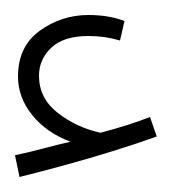

<svg xmlns="http://www.w3.org/2000/svg" viewBox="-20 -825 229 256"><path d="M6 -589 0 -618Q23 -623 39.5 -627.5Q56 -632 74 -636Q42 -648 23 -671.5Q4 -695 4 -723Q4 -763 33 -784Q62 -805 98 -805Q125 -805 146 -797L140 -771Q120 -777 98 -777Q65 -777 48.5 -761.5Q32 -746 32 -724Q32 -694 57 -674.5Q82 -655 114 -648Q152 -658 180 -669L189 -643Q164 -634 132 -624Q100 -614 67 -605Q34 -596 6 -589Z"/></svg>

Font: Noto Sans Arabic UI XLt
Style: Regular
Weight: 200
Designer: Monotype Design Team, Nadine Chahine and Nizar Qandah
Foundry: Monotype Imaging Inc.
Version: Version 2.010; ttfautohint (v1.8.4.7-5d5b)